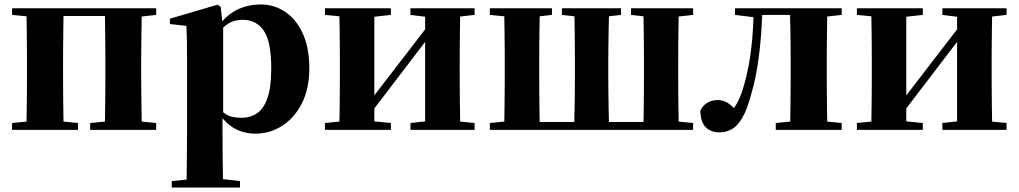

<svg xmlns="http://www.w3.org/2000/svg" viewBox="-20 -583 4573 862"><path d="M681.2 -516.1 616.2 -508.8Q615.7 -480 615.2 -443.8Q614.7 -407.7 614.3 -371.8Q613.8 -335.9 613.8 -308.1V-237.8Q613.8 -210 614.3 -174.1Q614.7 -138.2 615.2 -102.1Q615.7 -65.9 616.2 -37.1L681.2 -30.8V0H384.8V-30.8L451.2 -37.1Q451.7 -65.9 452.1 -102.1Q452.6 -138.2 452.9 -174.1Q453.1 -210 453.1 -237.8V-308.1Q453.1 -336.4 452.9 -372.8Q452.6 -409.2 452.1 -445.6Q451.7 -481.9 451.2 -511.2H265.1Q264.6 -481.9 264.2 -445.6Q263.7 -409.2 263.4 -372.8Q263.2 -336.4 263.2 -308.1V-237.8Q263.2 -210 263.4 -174.1Q263.7 -138.2 264.2 -102.1Q264.6 -65.9 265.1 -37.1L330.1 -30.8V0H34.2V-30.8L99.1 -37.1Q99.6 -65.9 100.1 -102.1Q100.6 -138.2 100.8 -174.1Q101.1 -210 101.1 -237.8V-308.1Q101.1 -335.9 100.8 -371.8Q100.6 -407.7 100.1 -444.1Q99.6 -480.5 99.1 -509.8L34.2 -516.1V-545.9H681.2Z M981.9 -459V-79.1Q1000.5 -64 1020.3 -59.1Q1040 -54.2 1064.9 -54.2Q1104 -54.2 1134 -74.5Q1164.1 -94.7 1180.9 -143.1Q1197.8 -191.4 1197.8 -274.9Q1197.8 -397.5 1163.8 -445.8Q1129.9 -494.1 1070.8 -494.1Q1048.3 -494.1 1027.3 -487.8Q1006.3 -481.4 981.9 -459ZM970.7 -551.8 978 -487.8Q1013.2 -526.9 1056.6 -544.9Q1100.1 -563 1149.9 -563Q1210.9 -563 1260.5 -529.8Q1310.1 -496.6 1339.4 -432.6Q1368.7 -368.7 1368.7 -275.9Q1368.7 -185.1 1335.4 -119.4Q1302.2 -53.7 1247.1 -18.3Q1191.9 17.1 1126 17.1Q1084.5 17.1 1047.4 1Q1010.3 -15.1 979 -51.8V6.8Q979 51.8 979.5 107.2Q980 162.6 981 221.2L1057.6 230V258.8H751V230L817.9 223.1Q818.4 163.6 819.1 108.2Q819.8 52.7 819.8 6.8V-319.8Q819.8 -368.7 819.1 -399.9Q818.4 -431.2 816.9 -466.8L742.7 -475.1V-499L957 -562Z M2110.8 -516.1 2045.9 -508.8Q2045.4 -480 2044.9 -443.8Q2044.4 -407.7 2044.2 -371.8Q2043.9 -335.9 2043.9 -308.1V-237.8Q2043.9 -210 2044.2 -174.1Q2044.4 -138.2 2044.9 -102.1Q2045.4 -65.9 2045.9 -37.1L2110.8 -30.8V0H1822.8V-30.8L1888.7 -38.1V-395L1660.6 -96.2V-38.1L1734.9 -30.8V0H1439V-30.8L1503.9 -37.1Q1504.4 -65.9 1504.9 -102.1Q1505.4 -138.2 1505.6 -174.1Q1505.9 -210 1505.9 -237.8V-308.1Q1505.9 -335.9 1505.6 -371.8Q1505.4 -407.7 1504.9 -444.1Q1504.4 -480.5 1503.9 -509.8L1439 -516.1V-545.9H1734.9V-516.1L1660.6 -507.8V-154.8L1888.7 -451.2V-507.8L1822.8 -516.1V-545.9H2110.8Z M3091.8 -516.1 3026.9 -508.8Q3026.4 -480 3025.9 -443.8Q3025.4 -407.7 3025.1 -371.8Q3024.9 -335.9 3024.9 -308.1V-237.8Q3024.9 -210 3025.1 -174.1Q3025.4 -138.2 3025.9 -102.1Q3026.4 -65.9 3026.9 -37.1L3091.8 -30.8V0H2179.2V-30.8L2244.1 -37.1Q2244.6 -65.9 2245.1 -102.1Q2245.6 -138.2 2245.8 -174.1Q2246.1 -210 2246.1 -237.8V-308.1Q2246.1 -335.9 2245.8 -371.8Q2245.6 -407.7 2245.1 -444.1Q2244.6 -480.5 2244.1 -509.8L2179.2 -516.1V-545.9H2458V-516.1L2402.8 -509.8Q2402.3 -480.5 2401.9 -444.1Q2401.4 -407.7 2401.1 -371.8Q2400.9 -335.9 2400.9 -308.1V-237.8Q2400.9 -209.5 2401.1 -173.1Q2401.4 -136.7 2401.9 -100.3Q2402.3 -64 2402.8 -35.2H2558.1Q2559.1 -64 2559.8 -100.3Q2560.5 -136.7 2560.8 -173.1Q2561 -209.5 2561 -237.8V-308.1Q2561 -336.4 2560.8 -372.6Q2560.5 -408.7 2560.1 -444.8Q2559.6 -481 2559.1 -509.8L2502.9 -516.1V-545.9H2768.1V-516.1L2713.9 -509.8Q2712.9 -480.5 2712.4 -444.1Q2711.9 -407.7 2711.4 -371.8Q2710.9 -335.9 2710.9 -308.1V-237.8Q2710.9 -209.5 2711.4 -173.1Q2711.9 -136.7 2712.4 -100.3Q2712.9 -64 2713.9 -35.2H2869.1Q2869.6 -64 2870.1 -100.3Q2870.6 -136.7 2870.8 -173.1Q2871.1 -209.5 2871.1 -237.8V-308.1Q2871.1 -335.9 2870.8 -371.8Q2870.6 -407.7 2870.1 -444.1Q2869.6 -480.5 2869.1 -509.8L2813 -516.1V-545.9H3091.8Z M3758.8 -516.1 3693.8 -508.8Q3693.4 -480 3692.9 -443.8Q3692.4 -407.7 3692.1 -371.8Q3691.9 -335.9 3691.9 -308.1V-237.8Q3691.9 -210 3692.1 -174.1Q3692.4 -138.2 3692.9 -102.1Q3693.4 -65.9 3693.8 -37.1L3758.8 -30.8V0H3462.9V-30.8L3527.8 -37.1Q3528.3 -65.9 3528.8 -102.1Q3529.3 -138.2 3529.5 -174.1Q3529.8 -210 3529.8 -237.8V-308.1Q3529.8 -336.9 3529.5 -374.5Q3529.3 -412.1 3528.6 -449.5Q3527.8 -486.8 3526.9 -516.1H3401.9Q3397.9 -411.6 3386.2 -323.2Q3374.5 -234.9 3353.5 -163.1Q3335 -92.3 3313 -54.7Q3291 -17.1 3265.4 -2.9Q3239.7 11.2 3210 11.2Q3170.9 11.2 3147.7 -12.7Q3124.5 -36.6 3124.5 -86.9Q3136.7 -110.8 3156.7 -122.3Q3176.8 -133.8 3201.7 -133.8Q3222.7 -133.8 3240 -125Q3257.3 -116.2 3274.9 -98.1Q3295.4 -124.5 3311.5 -171.9Q3334.5 -241.7 3347.2 -324.5Q3359.9 -407.2 3362.8 -505.9L3279.8 -516.1V-545.9H3758.8Z M4499 -516.1 4434.1 -508.8Q4433.6 -480 4433.1 -443.8Q4432.6 -407.7 4432.4 -371.8Q4432.1 -335.9 4432.1 -308.1V-237.8Q4432.1 -210 4432.4 -174.1Q4432.6 -138.2 4433.1 -102.1Q4433.6 -65.9 4434.1 -37.1L4499 -30.8V0H4210.9V-30.8L4276.9 -38.1V-395L4048.8 -96.2V-38.1L4123 -30.8V0H3827.1V-30.8L3892.1 -37.1Q3892.6 -65.9 3893.1 -102.1Q3893.6 -138.2 3893.8 -174.1Q3894 -210 3894 -237.8V-308.1Q3894 -335.9 3893.8 -371.8Q3893.6 -407.7 3893.1 -444.1Q3892.6 -480.5 3892.1 -509.8L3827.1 -516.1V-545.9H4123V-516.1L4048.8 -507.8V-154.8L4276.9 -451.2V-507.8L4210.9 -516.1V-545.9H4499Z"/></svg>

Font: Source Han Serif JP Heavy
Style: Regular
Weight: 900
Designer: Ryoko NISHIZUKA  (kana & ideographs); Frank Grießhammer (Latin, Greek & Cyrillic); Wenlong ZHANG  (bopomofo); Sandoll Co
Foundry: Adobe Systems Incorporated
Version: Version 1.001;PS 1.001;hotconv 16.6.54;makeotf.lib2.5.65590